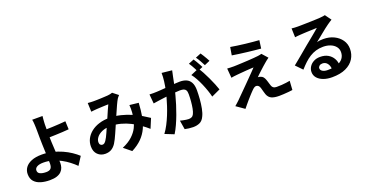

<svg xmlns="http://www.w3.org/2000/svg" viewBox="-36 -1713 5042 2633"><g transform="rotate(-20 2485.0 -397.0)"><path d="M569.9 -801.8Q568.2 -787.7 566.3 -767.6Q564.4 -747.4 563 -725.8Q561.6 -704.2 560.8 -684.7Q560 -648.8 560.4 -606.8Q560.8 -564.8 560.8 -522Q560.8 -480.4 563.6 -423.8Q566.4 -367.1 569.9 -307.1Q573.5 -247.2 576.3 -195.5Q579.1 -143.9 579.1 -112.3Q579.1 -78.8 569.1 -47.9Q559.1 -17 535.3 7.5Q511.5 32.1 470.1 46.4Q428.7 60.6 366 60.6Q294.5 60.6 235.3 43.1Q176 25.6 140.8 -14.4Q105.7 -54.4 105.7 -121.5Q105.7 -174.3 135.8 -216.5Q165.9 -258.6 226.7 -283.6Q287.4 -308.5 378.6 -308.5Q457.1 -308.5 530.4 -291Q603.7 -273.4 668.2 -244.5Q732.7 -215.5 785.4 -180.1Q838.1 -144.6 876.1 -109L799.4 10.1Q762.4 -27.1 714.8 -63.8Q667.3 -100.6 611 -131Q554.6 -161.4 491.4 -179.5Q428.1 -197.6 360.4 -197.6Q301.6 -197.6 268.5 -179.1Q235.3 -160.6 235.3 -127.7Q235.3 -91.1 269.3 -76Q303.3 -61 355.5 -61Q403.5 -61 423.5 -83.3Q443.4 -105.7 443.4 -155.8Q443.4 -181.7 441.4 -228.2Q439.4 -274.7 437.4 -329.4Q435.4 -384 433.4 -435.2Q431.4 -486.5 431.4 -522Q431.4 -552.3 431 -581.3Q430.6 -610.3 430.6 -637Q430.6 -663.7 429.9 -684.7Q429.1 -709.9 427.7 -731.9Q426.3 -753.8 424.5 -771.7Q422.7 -789.5 419.2 -801.8ZM493 -610.8Q515 -610.8 556 -611.4Q597 -612 646.5 -614.2Q696 -616.3 746.7 -619.5Q797.4 -622.7 839.5 -626.9L844.4 -507.8Q802.3 -503.8 750.9 -501.1Q699.6 -498.3 649.7 -496.6Q599.8 -494.9 558.3 -493.8Q516.8 -492.7 493.8 -492.7Z M1213.5 -756.8Q1233.8 -755 1257.5 -753.7Q1281.1 -752.5 1296.9 -752.5Q1318.8 -752.5 1347.3 -753.2Q1375.9 -753.9 1405.8 -755.1Q1435.7 -756.3 1462.7 -758Q1489.8 -759.6 1506.9 -760.6Q1525.5 -762.3 1543.8 -766.2Q1562.1 -770 1575.3 -775.1L1654.8 -712.7Q1644.6 -701.4 1635.8 -691.5Q1627 -681.6 1621 -671.1Q1604.5 -643.4 1582.1 -594.7Q1559.7 -545.9 1535.5 -489.8Q1511.2 -433.6 1488 -381Q1473 -346.7 1456.9 -308.7Q1440.7 -270.7 1423.9 -233.5Q1407.2 -196.2 1391.3 -163.5Q1375.4 -130.8 1360 -107Q1329.9 -62 1292.8 -40.6Q1255.6 -19.3 1203.9 -19.3Q1138.4 -19.3 1094.4 -62.1Q1050.3 -105 1050.3 -181.3Q1050.3 -241.3 1077.3 -292.9Q1104.3 -344.5 1153.5 -383.2Q1202.6 -421.9 1269.9 -443.1Q1337.2 -464.4 1417 -464.4Q1504.2 -464.4 1585.3 -444.2Q1666.4 -424 1736.5 -393.2Q1806.6 -362.5 1863.4 -328.9Q1920.2 -295.2 1959.6 -268.1L1901.5 -129.3Q1855.6 -170.5 1799.8 -209.9Q1744 -249.3 1680.4 -281.7Q1616.7 -314 1545.3 -333.2Q1473.8 -352.3 1396.8 -352.3Q1324.3 -352.3 1272.5 -329.4Q1220.6 -306.5 1193.7 -271.7Q1166.7 -236.9 1166.7 -200.4Q1166.7 -175.6 1179.4 -162.9Q1192.1 -150.3 1209.4 -150.3Q1224.7 -150.3 1236 -158.2Q1247.3 -166.1 1261.2 -184.7Q1274 -203.1 1286.7 -228.2Q1299.5 -253.3 1312.9 -283Q1326.3 -312.7 1339.5 -343.9Q1352.8 -375 1366.2 -404.1Q1384.3 -444.3 1403 -487.8Q1421.7 -531.3 1439.5 -572.1Q1457.4 -613 1472.5 -643.6Q1457.5 -643.4 1435.4 -642.7Q1413.3 -642 1388.4 -640.8Q1363.6 -639.5 1340.5 -638.4Q1317.4 -637.3 1300.4 -636.3Q1285 -635.3 1261.5 -633.1Q1238 -631 1218.6 -628.2ZM1871.8 -520.5Q1866 -414.3 1850.4 -325.6Q1834.8 -237 1801.4 -164.6Q1768 -92.1 1710.1 -33.5Q1652.1 25.2 1562.4 71.6L1455.5 -15.3Q1548.1 -55 1603.8 -107.1Q1659.5 -159.1 1687.9 -216.1Q1716.4 -273 1727.1 -327.6Q1737.9 -382.3 1741.3 -425.9Q1743.1 -455.1 1743.2 -483.7Q1743.3 -512.3 1740.7 -535.2Z M2454.8 -782.7Q2450.7 -763.8 2446.1 -741.2Q2441.5 -718.7 2437.1 -699.9Q2432.8 -677.5 2427 -650.1Q2421.2 -622.6 2415.8 -595.1Q2410.4 -567.7 2404.5 -541.6Q2394.3 -498.8 2379.1 -441.8Q2363.9 -384.8 2343.9 -319.5Q2323.8 -254.3 2299.1 -188Q2274.5 -121.7 2246.1 -59.3Q2217.8 3 2186.3 53.4L2056 1.4Q2091.3 -46.2 2121.6 -104.6Q2151.9 -162.9 2176.9 -224.7Q2201.9 -286.5 2221.6 -346.8Q2241.3 -407 2255.4 -458.8Q2269.5 -510.6 2277.5 -548.2Q2291.5 -615.8 2299.6 -679Q2307.6 -742.3 2306.3 -798.2ZM2799.4 -682.1Q2822.6 -649.4 2848.5 -601.9Q2874.3 -554.4 2898.9 -501.4Q2923.6 -448.4 2943.8 -399.2Q2963.9 -349.9 2975.4 -314.4L2848.3 -255.7Q2838.6 -297.7 2821.1 -348.6Q2803.7 -399.5 2781.1 -452Q2758.5 -504.5 2732.5 -551.5Q2706.6 -598.6 2679.8 -631.2ZM2049.4 -577.6Q2076.4 -575.8 2102.5 -576.2Q2128.7 -576.6 2156.5 -577.6Q2180.6 -578.6 2215.7 -581.1Q2250.8 -583.6 2290.6 -586.7Q2330.3 -589.8 2370.3 -593.3Q2410.2 -596.8 2444.3 -598.9Q2478.4 -601 2500.3 -601Q2553.7 -601 2594 -583.5Q2634.3 -566 2657.7 -523.9Q2681 -481.9 2681 -409.5Q2681 -351.1 2675.8 -282Q2670.6 -213 2658.3 -149.7Q2646.1 -86.5 2624.3 -43.4Q2600 9.3 2558.5 29Q2517.1 48.8 2460.5 48.8Q2431.7 48.8 2398.8 44.5Q2365.9 40.3 2340 34.5L2318.6 -97.2Q2338.5 -91.7 2361.8 -86.9Q2385.1 -82 2406.6 -79.2Q2428.2 -76.4 2440.8 -76.4Q2466.2 -76.4 2485 -85.6Q2503.9 -94.8 2515.9 -119.2Q2530 -147.5 2538.9 -193.8Q2547.7 -240 2552.2 -293.6Q2556.6 -347.1 2556.6 -396Q2556.6 -436.3 2545.5 -455.3Q2534.4 -474.4 2512.7 -480.9Q2491 -487.4 2459.6 -487.4Q2437 -487.4 2397.8 -483.9Q2358.6 -480.4 2314.2 -475.8Q2269.8 -471.2 2231.7 -466.3Q2193.6 -461.4 2172.5 -458.6Q2150.9 -455.3 2117.7 -450.8Q2084.4 -446.4 2061.4 -442.1ZM2781.1 -820.9Q2794.1 -803.1 2808.7 -777.9Q2823.3 -752.7 2837.3 -727.6Q2851.2 -702.5 2860.7 -683.6L2780.2 -649.4Q2770.4 -670.1 2757.1 -694.9Q2743.7 -719.6 2729.7 -744.6Q2715.6 -769.6 2701.6 -788.4ZM2899.5 -866Q2912.7 -847.2 2928.1 -821.9Q2943.4 -796.7 2957.7 -772.1Q2972 -747.4 2980.5 -729.8L2900.8 -695.5Q2885.3 -727.2 2863.1 -766.3Q2840.9 -805.5 2820.2 -833.5Z M3312 -810.7Q3354.1 -803 3408.1 -795.5Q3462 -787.9 3519.4 -781.1Q3576.7 -774.3 3629.1 -769.7Q3681.5 -765 3720 -762.3L3703.8 -644.9Q3664.7 -647.9 3612.4 -653.5Q3560 -659.1 3503.4 -665.8Q3446.9 -672.6 3392.1 -680Q3337.4 -687.4 3292.7 -694.9ZM3755.2 -493.3Q3735.5 -479.5 3719.5 -466.8Q3703.5 -454 3689.9 -442Q3672.4 -427.7 3648.5 -406.1Q3624.7 -384.5 3599.9 -361.8Q3575 -339.2 3555.4 -320.2Q3535.7 -301.3 3526.8 -291.4Q3533.5 -291.8 3545.1 -289.7Q3556.7 -287.6 3565.2 -283.7Q3586.6 -277.5 3600.8 -260.8Q3615 -244 3625 -215.7Q3630 -202.8 3634.7 -186.6Q3639.4 -170.4 3644.4 -154.4Q3649.5 -138.4 3653.9 -124.8Q3661 -101.8 3677.9 -90Q3694.9 -78.2 3724.1 -78.2Q3763.1 -78.2 3798.2 -80.4Q3833.4 -82.7 3864.2 -87Q3895.1 -91.3 3920.2 -96L3911.9 35.4Q3891.7 38.6 3855.2 42.1Q3818.6 45.6 3780.4 47.7Q3742.2 49.8 3715.8 49.8Q3645.5 49.8 3604.8 31.3Q3564 12.7 3545.3 -35.9Q3540.6 -50.9 3534.7 -69.8Q3528.9 -88.7 3524.2 -107.2Q3519.6 -125.6 3515.9 -137.7Q3507.7 -164.5 3493 -175.4Q3478.4 -186.4 3462.5 -186.4Q3447.4 -186.4 3431.3 -175.5Q3415.2 -164.7 3397.5 -145.8Q3387 -135.6 3372.3 -119.8Q3357.6 -104.1 3339.5 -84.1Q3321.3 -64.2 3301.6 -41.2Q3281.9 -18.3 3260.8 7Q3239.6 32.2 3218.8 58.5L3100.6 -24Q3114.2 -35.8 3132 -51.3Q3149.9 -66.9 3169.8 -86.1Q3183 -99.3 3206.9 -123.6Q3230.8 -147.8 3262.4 -179.1Q3294 -210.3 3328.8 -245.5Q3363.5 -280.8 3398.2 -315.7Q3433 -350.6 3463.5 -382.1Q3494 -413.7 3516.9 -437.9Q3496.3 -437.5 3470.1 -435.9Q3443.9 -434.4 3416.1 -432.5Q3388.4 -430.5 3361.4 -428.1Q3334.4 -425.6 3311.1 -423.9Q3287.8 -422.2 3270.1 -420.2Q3244 -418.4 3221.9 -414.9Q3199.9 -411.3 3183.6 -408.5L3172.1 -546.9Q3189.1 -545.9 3214.9 -544.6Q3240.7 -543.4 3267.9 -543.6Q3282.4 -543.8 3314.9 -545.1Q3347.3 -546.5 3390.2 -548.4Q3433.1 -550.3 3477.4 -552.9Q3521.7 -555.4 3561.2 -558.6Q3600.6 -561.7 3625.3 -564.7Q3638.9 -566.7 3656.4 -569.9Q3673.9 -573.2 3681.7 -576.2Z M4190.1 -761.9Q4210.9 -759.4 4235.2 -758.1Q4259.4 -756.8 4280.9 -756.8Q4296.7 -756.8 4328.9 -757.4Q4361.1 -758 4401.5 -758.9Q4441.8 -759.7 4482.1 -760.9Q4522.4 -762.1 4554.8 -763.7Q4587.3 -765.3 4604.7 -766.3Q4635.8 -769.1 4653.8 -771.7Q4671.8 -774.2 4681.1 -777L4745.8 -687.6Q4728.8 -676.7 4711 -665.8Q4693.3 -654.8 4676.1 -641.7Q4655.9 -627.7 4627.7 -605.6Q4599.5 -583.4 4568.5 -558.1Q4537.4 -532.7 4507.7 -508.7Q4478 -484.6 4454 -465.5Q4479.2 -472.4 4502.2 -474.6Q4525.1 -476.8 4548.8 -476.8Q4633.7 -476.8 4701.4 -444Q4769 -411.2 4808.4 -354.8Q4847.9 -298.4 4847.9 -225.2Q4847.9 -146.4 4807.8 -82Q4767.7 -17.6 4687.5 20.1Q4607.2 57.9 4485.8 57.9Q4416.7 57.9 4361.2 37.9Q4305.7 17.8 4273.8 -19Q4241.9 -55.9 4241.9 -106Q4241.9 -146.5 4264.4 -182.2Q4286.9 -217.9 4327.6 -239.8Q4368.3 -261.7 4421.4 -261.7Q4490.3 -261.7 4537.6 -234.2Q4585 -206.7 4610.5 -160.6Q4636 -114.5 4637.1 -59.7L4520.4 -44.5Q4518.8 -99 4492.4 -132.6Q4465.9 -166.3 4421.9 -166.3Q4393.6 -166.3 4376.6 -151.6Q4359.6 -136.9 4359.6 -118Q4359.6 -90.1 4387.8 -73Q4415.9 -55.9 4461.4 -55.9Q4545.8 -55.9 4602.8 -76.3Q4659.8 -96.6 4688.2 -135.2Q4716.7 -173.7 4716.7 -226.8Q4716.7 -272 4689.3 -306.1Q4662 -340.3 4614.9 -359.3Q4567.8 -378.2 4509 -378.2Q4451.4 -378.2 4403 -363.6Q4354.6 -349 4312.1 -322.4Q4269.5 -295.8 4229.5 -258.3Q4189.5 -220.8 4149.3 -175.2L4058.2 -269.2Q4084.8 -290.6 4118.8 -318.5Q4152.8 -346.4 4188.2 -376Q4223.7 -405.6 4255.3 -432.2Q4287 -458.9 4308.8 -476.9Q4329.8 -493.9 4358 -516.7Q4386.3 -539.6 4416.2 -564.4Q4446.1 -589.2 4473.1 -611.7Q4500.1 -634.2 4518.3 -650.4Q4503.1 -650.2 4478.8 -649.1Q4454.6 -648 4426.2 -647Q4397.8 -646.1 4369.3 -644.9Q4340.7 -643.7 4316.2 -642.2Q4291.7 -640.7 4275.9 -639.7Q4255.9 -638.7 4233.7 -636.6Q4211.6 -634.5 4194.2 -631.8Z"/></g></svg>

Font: Noto Sans KR Thin
Style: Regular
Weight: 100
Designer: Ryoko NISHIZUKA 西塚涼子 (kana, bopomofo & ideographs); Paul D. Hunt (Latin, Greek & Cyrillic); Sandoll Communications 산돌커뮤니
Foundry: Adobe
Version: Version 2.004-H2;hotconv 1.0.118;makeotfexe 2.5.65603